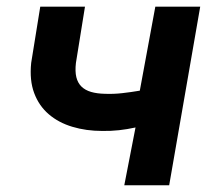

<svg xmlns="http://www.w3.org/2000/svg" viewBox="-20 -548 627 568"><path d="M480.5 0H347.7L380.9 -170.9Q356.4 -165.5 332 -162.8Q307.6 -160.2 282.7 -160.6Q234.9 -160.6 194.1 -172.9Q153.3 -185.1 124.3 -210Q95.2 -234.9 81.1 -272.7Q66.9 -310.5 72.3 -362.3L99.1 -528.3H231.4L204.6 -361.8Q201.7 -336.9 205.8 -319.8Q210 -302.7 220.9 -292Q231.9 -281.2 249.3 -276.1Q266.6 -271 290.5 -270.5Q316.9 -269.5 342.3 -272.5Q367.7 -275.4 393.6 -279.8L439.5 -528.3H572.3Z"/></svg>

Font: Roboto Mono
Style: Bold Italic
Weight: 700
Designer: Google
Version: Version 2.000985; 2015; ttfautohint (v1.3)